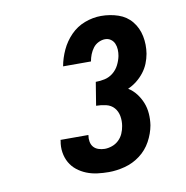

<svg xmlns="http://www.w3.org/2000/svg" viewBox="-65 -906 630 651"><g transform="rotate(-10 250.0 -580.0)"><path d="M259 -317Q239 -317 219.5 -319.5Q200 -322 182.5 -329Q165 -336 150.5 -347.5Q136 -359 127 -375Q118 -391 115 -410.5Q112 -430 116 -450Q116 -451 116 -451.5Q116 -452 116 -453H212Q212 -453 212 -452.5Q212 -452 212 -452Q210 -441 212 -430Q214 -419 220.5 -411.5Q227 -404 237.5 -400.5Q248 -397 259 -397Q271 -397 284 -401.5Q297 -406 307 -415.5Q317 -425 322.5 -437.5Q328 -450 330 -463Q333 -480 330 -497Q327 -514 316.5 -526Q306 -538 289 -542Q272 -546 255 -546L268 -626Q284 -626 299.5 -629.5Q315 -633 328 -643.5Q341 -654 348.5 -669Q356 -684 359 -699Q361 -710 360.5 -721Q360 -732 356 -741.5Q352 -751 343.5 -757Q335 -763 324 -763Q313 -763 301.5 -757.5Q290 -752 282.5 -742Q275 -732 270.5 -720.5Q266 -709 264 -697H168Q173 -725 185.5 -752Q198 -779 219 -800.5Q240 -822 268 -832.5Q296 -843 324 -843Q355 -843 383 -833.5Q411 -824 429 -802Q447 -780 453 -750.5Q459 -721 454 -690Q451 -673 444.5 -657Q438 -641 427 -627Q416 -613 402 -602Q388 -591 372 -584Q388 -574 399.5 -559Q411 -544 418 -526.5Q425 -509 426.5 -489Q428 -469 425 -449Q420 -421 405.5 -394.5Q391 -368 367 -350Q343 -332 314.5 -324.5Q286 -317 259 -317Z"/></g></svg>

Font: Iosevka SS04 Heavy Oblique
Style: Regular
Weight: 900
Italic angle: -9°
Monospace: yes
Designer: Belleve Invis
Foundry: Belleve Invis
Version: Version 19.0.0; ttfautohint (v1.8.4)